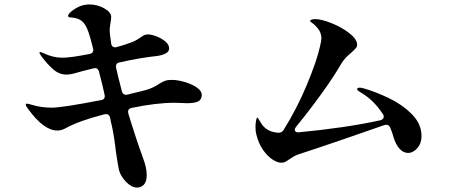

<svg xmlns="http://www.w3.org/2000/svg" viewBox="-20 -804 2040 865"><path d="M889 -377Q889 -356 873.5 -347.5Q858 -339 822 -339Q807 -339 799 -340L767 -341Q684 -341 574 -318Q557 -315 557 -301Q557 -296 558 -293Q590 -187 624 -93Q641 -49 641 -15Q641 14 628.5 27.5Q616 41 598 41Q573 41 548.5 16Q524 -9 516 -38Q512 -55 502 -122Q495 -186 484 -237Q478 -261 476 -274Q472 -290 458 -290Q453 -290 450 -289Q337 -260 277 -227Q258 -216 238 -216Q177 -216 106 -314Q96 -327 96 -332Q96 -337 102 -337Q105 -337 123 -332Q165 -319 213 -319Q261 -319 435 -353Q456 -356 451 -378Q442 -421 426 -481Q421 -501 401 -496Q339 -481 328 -477Q322 -475 307.5 -471.5Q293 -468 280 -468Q247 -468 221 -490.5Q195 -513 169 -547Q166 -552 162 -557.5Q158 -563 158 -566Q158 -570 161 -570Q163 -570 167.5 -568Q172 -566 175 -565Q218 -544 261 -544Q299 -544 384 -561Q394 -563 398 -570Q402 -577 399 -587Q385 -642 379 -658Q366 -696 348.5 -709.5Q331 -723 304 -725Q302 -725 296.5 -725.5Q291 -726 289 -727.5Q287 -729 287 -733Q287 -743 311.5 -760Q336 -777 357 -781Q371 -784 382 -784Q418 -784 449.5 -766.5Q481 -749 481 -727Q481 -719 477.5 -698.5Q474 -678 474 -667Q474 -655 481 -608Q482 -598 489 -593.5Q496 -589 506 -592Q536 -600 569 -612Q590 -619 611 -634Q622 -642 629.5 -645.5Q637 -649 647 -649Q661 -649 684 -640.5Q707 -632 724.5 -617.5Q742 -603 742 -586Q742 -571 726 -563Q710 -555 689 -552Q606 -543 520 -523Q510 -522 505.5 -515.5Q501 -509 503 -499L512 -460L529 -393Q535 -373 555 -378Q606 -390 636 -398Q671 -408 700 -428Q715 -437 725 -440.5Q735 -444 754 -444Q780 -444 812.5 -434.5Q845 -425 867 -409.5Q889 -394 889 -377Z M1879 -191Q1879 -158 1860 -136.5Q1841 -115 1818 -115Q1797 -115 1779.5 -134.5Q1762 -154 1752 -189Q1748 -205 1738 -229Q1732 -242 1720 -242Q1718 -242 1710 -240Q1637 -214 1518.5 -173.5Q1400 -133 1335 -112Q1315 -106 1304 -99.5Q1293 -93 1280 -84Q1270 -77 1263.5 -74Q1257 -71 1247 -71Q1229 -71 1206 -86.5Q1183 -102 1163.5 -131Q1144 -160 1135 -198Q1131 -211 1131 -232Q1131 -247 1133.5 -260.5Q1136 -274 1139 -274Q1142 -274 1148.5 -262Q1155 -250 1160 -243Q1174 -225 1191.5 -216.5Q1209 -208 1232 -206H1235Q1251 -206 1258 -219Q1318 -315 1362.5 -422Q1407 -529 1421 -592Q1428 -620 1428 -631Q1428 -656 1412 -676Q1400 -691 1388.5 -699Q1377 -707 1377 -709Q1377 -713 1383.5 -715.5Q1390 -718 1399 -718Q1428 -718 1474 -699.5Q1520 -681 1554.5 -654Q1589 -627 1589 -602Q1589 -594 1583.5 -587.5Q1578 -581 1564 -568Q1534 -544 1518 -518Q1485 -460 1427.5 -380.5Q1370 -301 1314 -233Q1308 -226 1308 -219Q1308 -214 1312.5 -210.5Q1317 -207 1326 -208Q1538 -228 1693 -262Q1709 -267 1709 -278Q1709 -285 1705 -290Q1663 -354 1606 -387Q1599 -391 1594 -395Q1589 -399 1589 -402Q1589 -409 1600 -409Q1608 -409 1618 -406Q1671 -391 1731 -362.5Q1791 -334 1835 -290Q1879 -246 1879 -191Z"/></svg>

Font: Shippori Mincho B1
Style: Bold
Weight: 700
Designer: FONTDASU
Foundry: FONTDASU / Google Inc. / but / Adobe
Version: Version 3.110; ttfautohint (v1.8.3)